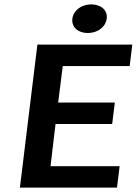

<svg xmlns="http://www.w3.org/2000/svg" viewBox="-20 -858 625 878"><path d="M71 0H515L527 -98H211L234 -291H493L505 -389H246L267 -556H573L585 -654H151ZM381 -707C426 -707 463 -734 468 -773C473 -811 442 -838 397 -838C353 -838 316 -811 311 -773C306 -734 337 -707 381 -707Z"/></svg>

Font: Falling Sky
Style: ExtObl
Weight: 400
Designer: Paul D. Hunt
Foundry: Adobe Systems Incorporated
Version: Version 1.02